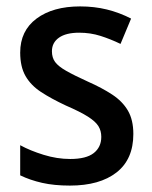

<svg xmlns="http://www.w3.org/2000/svg" viewBox="-20 -569 474 599"><path d="M396 -151Q396 -72 343.5 -31Q291 10 198 10Q149 10 111.5 1.5Q74 -7 43 -22V-116Q74 -99 116 -86Q158 -73 199 -73Q249 -73 272.5 -91.5Q296 -110 296 -142Q296 -161 287 -175.5Q278 -190 254.5 -205Q231 -220 185 -240Q140 -261 108 -282Q76 -303 59.5 -332Q43 -361 43 -405Q43 -473 94 -511Q145 -549 230 -549Q274 -549 313 -539.5Q352 -530 389 -511L356 -432Q325 -447 293.5 -457Q262 -467 227 -467Q186 -467 164 -451.5Q142 -436 142 -409Q142 -389 152 -375.5Q162 -362 186.5 -348Q211 -334 255 -314Q298 -295 330 -274Q362 -253 379 -224Q396 -195 396 -151Z"/></svg>

Font: Noto Sans Sinhala SemiCondensed Medium
Style: Regular
Weight: 500
Width: 4
Designer: Jelle Bosma - Monotype Design Team
Foundry: Monotype Imaging Inc.
Version: Version 2.006; ttfautohint (v1.8.4.7-5d5b)